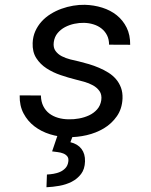

<svg xmlns="http://www.w3.org/2000/svg" viewBox="-20 -558 627 795"><path d="M399.4 -143.6Q402.3 -166 392.1 -180.7Q381.8 -195.3 365 -204.6Q348.1 -213.9 328.1 -219.5Q308.1 -225.1 292 -229Q262.7 -236.3 231 -247.1Q199.2 -257.8 172.9 -274.9Q146.5 -292 130.1 -317.6Q113.8 -343.3 115.2 -379.9Q116.2 -406.7 126.2 -429Q136.2 -451.2 152.3 -469Q168.5 -486.8 189.7 -500Q210.9 -513.2 234.6 -521.7Q258.3 -530.3 283 -534.4Q307.6 -538.6 331.5 -538.1Q368.7 -537.1 403.1 -526.4Q437.5 -515.6 463.4 -494.9Q489.3 -474.1 504.4 -443.6Q519.5 -413.1 519 -372.6L431.6 -373Q431.6 -395 423.3 -411.6Q415 -428.2 400.6 -439.7Q386.2 -451.2 367.4 -457Q348.6 -462.9 328.1 -463.4Q308.6 -463.9 287.8 -459.5Q267.1 -455.1 249 -445.6Q231 -436 218.3 -420.7Q205.6 -405.3 202.6 -383.3Q199.7 -361.3 209.7 -347.4Q219.7 -333.5 235.8 -325.2Q252 -316.9 271.2 -312Q290.5 -307.1 306.6 -303.7Q326.7 -298.8 348.1 -292.5Q369.6 -286.1 390.1 -277.3Q410.6 -268.6 429 -257.1Q447.3 -245.6 460.4 -230.2Q473.6 -214.8 481 -194.8Q488.3 -174.8 487.3 -149.9Q485.4 -107.4 463.9 -76.7Q442.4 -45.9 410.2 -26.6Q377.9 -7.3 338.9 1.7Q299.8 10.7 262.7 9.8Q223.6 9.3 187.3 -2Q150.9 -13.2 122.6 -34.9Q94.2 -56.6 77.4 -88.6Q60.5 -120.6 61.5 -163.1L149.4 -162.6Q149.9 -137.2 159.2 -118.7Q168.5 -100.1 184.1 -88.1Q199.7 -76.2 220.7 -70.1Q241.7 -64 265.6 -64Q285.2 -63.5 307.1 -67.4Q329.1 -71.3 348.6 -80.3Q368.2 -89.4 382.1 -105Q396 -120.6 399.4 -143.6ZM281.7 3.9 271.5 30.8Q301.8 38.1 317.4 58.6Q333 79.1 332 110.4Q331.1 142.1 315.7 162.4Q300.3 182.6 276.9 194.6Q253.4 206.5 225.6 211.4Q197.8 216.3 172.4 217.3L174.3 164.6Q187.5 164.1 201.9 161.6Q216.3 159.2 229 153.6Q241.7 147.9 251 137.9Q260.3 127.9 262.7 112.3Q265.1 97.7 258.8 89.6Q252.4 81.5 241.9 77.4Q231.4 73.2 218.8 71.8Q206.1 70.3 195.8 68.8L217.8 3.9Z"/></svg>

Font: Roboto Mono
Style: Italic
Weight: 400
Designer: Google
Version: Version 2.000985; 2015; ttfautohint (v1.3)